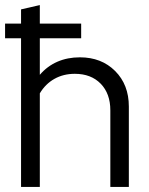

<svg xmlns="http://www.w3.org/2000/svg" viewBox="-20 -737 589 757"><path d="M63 0V-586H0V-644H63V-700L137 -717V-644H300V-586H137V-442Q166 -476 206 -493.5Q246 -511 295 -511Q380 -511 434 -457Q488 -403 488 -317V0H415V-302Q415 -368 377 -407Q339 -446 275 -446Q230 -446 194.5 -426Q159 -406 137 -369V0Z"/></svg>

Font: Red Hat Display
Style: Regular
Weight: 400
Designer: Pentagram / MCKL
Foundry: Pentagram / MCKL
Version: Version 1.003; Red Hat Display